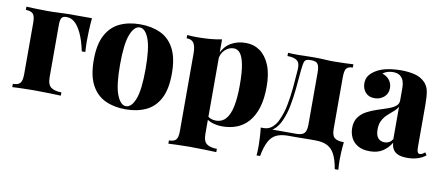

<svg xmlns="http://www.w3.org/2000/svg" viewBox="-65 -783 2814 1215"><g transform="rotate(10 1342.5 -175.5)"><path d="M444 -517Q440 -473 438.5 -432Q437 -391 437 -369Q437 -349 438 -330.5Q439 -312 440 -299H417Q402 -370 381 -413.5Q360 -457 337 -476.5Q314 -496 290 -496Q287 -496 285 -496Q283 -496 280 -496Q262 -496 253.5 -484Q245 -472 245 -440V-103Q245 -54 269 -37.5Q293 -21 335 -21V0Q308 -1 259.5 -2.5Q211 -4 157 -4Q118 -4 80 -2.5Q42 -1 23 0V-21Q56 -21 69.5 -36Q83 -51 83 -93V-424Q83 -466 69.5 -481Q56 -496 23 -496V-517Q42 -516 81.5 -514.5Q121 -513 159 -513Q196 -513 232.5 -515Q269 -517 290 -517Z M752 -532Q827 -532 883.5 -505.5Q940 -479 971.5 -419Q1003 -359 1003 -259Q1003 -159 971.5 -99Q940 -39 883.5 -12.5Q827 14 752 14Q678 14 621.5 -12.5Q565 -39 533 -99Q501 -159 501 -259Q501 -359 533 -419Q565 -479 621.5 -505.5Q678 -532 752 -532ZM752 -512Q717 -512 693.5 -452.5Q670 -393 670 -259Q670 -125 693.5 -65.5Q717 -6 752 -6Q788 -6 811 -65.5Q834 -125 834 -259Q834 -393 811 -452.5Q788 -512 752 -512Z M1278 -528V80Q1278 128 1301.5 144Q1325 160 1366 160V181Q1339 180 1291 178.5Q1243 177 1190 177Q1152 177 1114.5 178.5Q1077 180 1058 181V160Q1090 160 1103 145.5Q1116 131 1116 90V-408Q1116 -453 1103 -474.5Q1090 -496 1056 -496V-517Q1088 -514 1118 -514Q1164 -514 1204 -517.5Q1244 -521 1278 -528ZM1431 -532Q1482 -532 1521.5 -504.5Q1561 -477 1584.5 -421.5Q1608 -366 1608 -282Q1608 -203 1590.5 -147Q1573 -91 1541.5 -55Q1510 -19 1467.5 -2.5Q1425 14 1376 14Q1339 14 1307.5 3.5Q1276 -7 1258 -30L1268 -43Q1277 -29 1293 -22Q1309 -15 1327 -15Q1368 -15 1392.5 -43.5Q1417 -72 1428 -127Q1439 -182 1439 -261Q1439 -348 1429 -396.5Q1419 -445 1402 -465Q1385 -485 1362 -485Q1330 -485 1304.5 -460.5Q1279 -436 1276 -394L1274 -436Q1295 -484 1336 -508Q1377 -532 1431 -532Z M2124 -517V-496Q2095 -496 2083.5 -481.5Q2072 -467 2072 -425V-93Q2072 -51 2089.5 -36Q2107 -21 2150 -21Q2146 14 2144.5 46Q2143 78 2143 95Q2143 113 2144 129.5Q2145 146 2146 157H2123Q2113 98 2095 63.5Q2077 29 2047 14Q2017 -1 1972 -1Q1951 -1 1930 -1Q1909 -1 1888.5 -0.5Q1868 0 1844.5 0Q1821 0 1794 0Q1749 0 1719.5 14.5Q1690 29 1672 63.5Q1654 98 1643 157H1620Q1622 146 1622.5 129.5Q1623 113 1623 95Q1623 78 1621.5 46Q1620 14 1616 -21H1844Q1880 -21 1895 -36Q1910 -51 1910 -93V-424Q1910 -466 1899 -481Q1888 -496 1860 -496H1851Q1821 -496 1814.5 -480.5Q1808 -465 1804 -424Q1799 -363 1793 -303Q1787 -243 1776.5 -189Q1766 -135 1746 -91Q1728 -50 1700 -27.5Q1672 -5 1635 -4V-21Q1668 -21 1691.5 -43Q1715 -65 1727 -95Q1747 -138 1757.5 -192.5Q1768 -247 1773.5 -306Q1779 -365 1783 -424Q1786 -466 1765.5 -481Q1745 -496 1704 -496V-517Q1712 -516 1729.5 -515.5Q1747 -515 1770 -515Q1789 -515 1810.5 -516Q1832 -517 1867 -517Q1910 -517 1939.5 -515Q1969 -513 1998 -513Q2032 -513 2069 -514.5Q2106 -516 2124 -517Z M2320 7Q2274 7 2244 -10.5Q2214 -28 2200 -57Q2186 -86 2186 -119Q2186 -161 2205.5 -188Q2225 -215 2256 -231.5Q2287 -248 2321 -259Q2355 -270 2386 -280.5Q2417 -291 2436 -305.5Q2455 -320 2455 -343V-426Q2455 -448 2448.5 -467.5Q2442 -487 2425.5 -499.5Q2409 -512 2380 -512Q2362 -512 2345 -507Q2328 -502 2315 -491Q2347 -480 2362.5 -458Q2378 -436 2378 -409Q2378 -372 2352.5 -350.5Q2327 -329 2292 -329Q2254 -329 2233.5 -353Q2213 -377 2213 -411Q2213 -441 2228 -461.5Q2243 -482 2272 -499Q2301 -516 2342 -524Q2383 -532 2429 -532Q2476 -532 2515.5 -522.5Q2555 -513 2583 -485Q2605 -462 2611 -429Q2617 -396 2617 -345V-75Q2617 -50 2621.5 -40.5Q2626 -31 2636 -31Q2645 -31 2653 -36Q2661 -41 2669 -47L2680 -30Q2658 -12 2628 -2.5Q2598 7 2563 7Q2523 7 2500.5 -3.5Q2478 -14 2468.5 -32Q2459 -50 2458 -72Q2436 -36 2403 -14.5Q2370 7 2320 7ZM2403 -65Q2419 -65 2431.5 -71.5Q2444 -78 2455 -94V-302Q2447 -288 2433.5 -275.5Q2420 -263 2405 -250.5Q2390 -238 2376.5 -223Q2363 -208 2354.5 -187.5Q2346 -167 2346 -138Q2346 -99 2362 -82Q2378 -65 2403 -65Z"/></g></svg>

Font: Playfair Display ExtraBold
Style: Regular
Weight: 800
Designer: Claus Eggers Sørensen
Foundry: Claus Eggers Sørensen
Version: Version 1.203